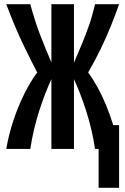

<svg xmlns="http://www.w3.org/2000/svg" viewBox="-20 -713 600 919"><path d="M452 186V0H435Q428 -47 417 -93.5Q406 -140 392 -183.5Q378 -227 363 -265.5Q348 -304 334 -334V0H226V-334Q212 -304 197 -265.5Q182 -227 168 -183.5Q154 -140 143 -93.5Q132 -47 125 0H10Q22 -70 44.5 -137.5Q67 -205 96.5 -264Q126 -323 158 -366Q127 -426 100 -481.5Q73 -537 51 -589.5Q29 -642 10 -693H125Q148 -608 172.5 -545Q197 -482 226 -414V-693H334V-413Q353 -457 371 -500Q389 -543 405.5 -590Q422 -637 435 -693H550Q532 -641 510.5 -588Q489 -535 462.5 -480Q436 -425 402 -366Q425 -335 447 -295Q469 -255 488 -209Q507 -163 522 -114H550V186Z"/></svg>

Font: Ubuntu Sans Mono
Style: Bold
Weight: 700
Monospace: yes
Designer: Dalton Maag Ltd
Foundry: Dalton Maag Ltd
Version: Version 1.006